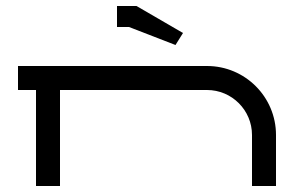

<svg xmlns="http://www.w3.org/2000/svg" viewBox="-20 -620 1020 640"><path d="M590 -510 435 -600H370V-530H410L565 -470ZM100 0H180V-320H670C752.8 -320 820 -252.8 820 -170V0H900V-170C900 -297 797 -400 670 -400H40V-320H100Z"/></svg>

Font: KetosagCBd
Style: Regular
Weight: 500
Designer: gluk
Foundry: gluk
Version: Version 00.0024